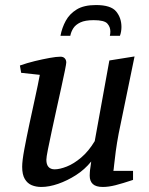

<svg xmlns="http://www.w3.org/2000/svg" viewBox="-20 -733 593 762"><path d="M144 9Q123 9 106 2Q89 -5 78.5 -22.5Q68 -40 68 -71Q68 -95 76.5 -140.5Q85 -186 96.5 -240Q108 -294 119.5 -346Q131 -398 138 -436L64 -444L59 -473Q87 -483 118 -490.5Q149 -498 176.5 -503Q204 -508 220 -508Q231 -508 237 -501.5Q243 -495 243 -485Q243 -480 237.5 -452.5Q232 -425 223 -384.5Q214 -344 204 -298.5Q194 -253 185 -211Q176 -169 170 -139Q164 -109 164 -99Q164 -80 172.5 -70.5Q181 -61 197 -61Q217 -61 245 -72Q273 -83 302.5 -108Q332 -133 356 -173L414 -493L514 -509L451 -203Q444 -166 439.5 -133Q435 -100 433 -79Q431 -58 430 -55H508V-19Q466 -5 438.5 2Q411 9 388 9Q361 9 348.5 -2.5Q336 -14 336 -36Q336 -39 336.5 -48.5Q337 -58 339 -70Q341 -82 342 -92Q316 -60 281.5 -38Q247 -16 211 -3.5Q175 9 144 9ZM220 -591Q226 -623 241 -650.5Q256 -678 284.5 -695.5Q313 -713 361 -713Q420 -713 441 -687.5Q462 -662 462 -626Q462 -617 460.5 -608Q459 -599 456 -591H416Q417 -595 417.5 -599.5Q418 -604 418 -608Q418 -626 406 -639.5Q394 -653 352 -653Q318 -653 299 -644Q280 -635 271 -621Q262 -607 259 -591Z"/></svg>

Font: Manuale Medium
Style: Italic
Weight: 500
Italic angle: -11°
Version: Version 1.002